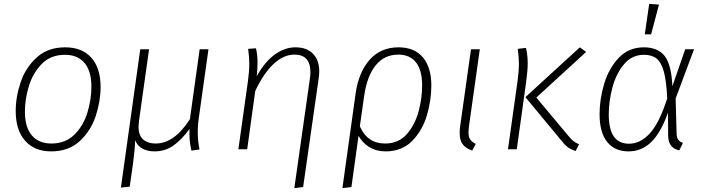

<svg xmlns="http://www.w3.org/2000/svg" viewBox="-20 -779 3682 1002"><path d="M62 -199Q62 -274 88 -350.5Q114 -427 172 -479.5Q230 -532 320 -532Q408 -532 456.5 -478Q505 -424 505 -325Q505 -251 479.5 -173.5Q454 -96 396 -42.5Q338 11 247 11Q160 11 111 -44.5Q62 -100 62 -199ZM457 -327Q457 -408 421 -450.5Q385 -493 319 -493Q244 -493 197.5 -445Q151 -397 130.5 -329Q110 -261 110 -196Q110 -115 146 -72.5Q182 -30 248 -30Q322 -30 369 -77Q416 -124 436.5 -192.5Q457 -261 457 -327Z M1012 -87Q1012 -46 1021 1L979 7Q972 -25 970 -48.5Q968 -72 969 -106Q930 -52 886.5 -20.5Q843 11 787 11Q710 11 685 -47Q685 -7 674 76L657 195L611 200L712 -522H758L705 -146Q703 -126 703 -119Q703 -72 727.5 -51Q752 -30 792 -30Q890 -30 971 -157L1022 -522H1068L1019 -174Q1012 -128 1012 -87Z M1597 -367Q1600 -387 1600 -402Q1600 -494 1517 -494Q1460 -494 1408 -445.5Q1356 -397 1312 -304L1270 0H1224L1274 -356Q1281 -406 1281 -447Q1281 -480 1275 -524L1316 -527Q1324 -490 1324 -454Q1324 -422 1320 -381Q1361 -456 1413.5 -494Q1466 -532 1522 -532Q1581 -532 1613.5 -498.5Q1646 -465 1646 -406Q1646 -389 1643 -369L1562 197L1516 203Z M2231 -333Q2231 -255 2207.5 -176Q2184 -97 2130.5 -43Q2077 11 1993 11Q1944 11 1908 -11Q1872 -33 1851 -70L1814 197L1767 203L1836 -292Q1852 -403 1909.5 -467.5Q1967 -532 2060 -532Q2143 -532 2187 -479.5Q2231 -427 2231 -333ZM2183 -333Q2183 -413 2151 -453.5Q2119 -494 2059 -494Q1986 -494 1941 -438.5Q1896 -383 1881 -282L1858 -120Q1897 -30 1990 -30Q2060 -30 2103 -79Q2146 -128 2164.5 -197.5Q2183 -267 2183 -333Z M2427 -117Q2425 -95 2425 -88Q2425 -64 2434 -51Q2443 -38 2463 -28L2444 7Q2409 -6 2394 -27Q2379 -48 2379 -84Q2379 -105 2381 -117L2438 -522H2484Z M2910 -45 2722 -272 3006 -532 3039 -508 2779 -270 2942 -75Q2959 -54 2971 -44Q2983 -34 3002 -26L2984 9Q2959 1 2943.5 -10.5Q2928 -22 2910 -45ZM2681 -356Q2688 -406 2688 -447Q2688 -480 2682 -524L2725 -529Q2734 -489 2734 -449Q2734 -411 2725 -345L2677 0H2631Z M3489 -329 3556 -522H3602L3506 -265L3511 -82Q3512 -60 3520 -49.5Q3528 -39 3544 -33L3525 6Q3467 -7 3467 -71L3466 -191Q3429 -87 3379 -38Q3329 11 3260 11Q3188 11 3148.5 -38.5Q3109 -88 3109 -183Q3109 -261 3133 -341.5Q3157 -422 3209 -477Q3261 -532 3340 -532Q3413 -532 3448.5 -487Q3484 -442 3489 -329ZM3157 -183Q3157 -104 3183.5 -66.5Q3210 -29 3263 -29Q3321 -29 3370.5 -82Q3420 -135 3462 -265Q3458 -356 3444.5 -405Q3431 -454 3406.5 -473.5Q3382 -493 3340 -493Q3278 -493 3236.5 -443.5Q3195 -394 3176 -322Q3157 -250 3157 -183ZM3368 -759 3419 -755 3378 -600H3345Z"/></svg>

Font: Fira Sans ExtraLight
Style: Italic
Weight: 275
Italic angle: -8°
Designer: Carrois Corporate & Edenspiekermann AG
Foundry: Carrois Corporate GbR & Edenspiekermann AG
Version: Version 4.203